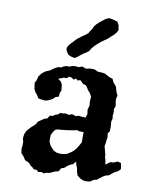

<svg xmlns="http://www.w3.org/2000/svg" viewBox="-87 -829 715 907"><g transform="rotate(10 271.0 -376.0)"><path d="M260 -512 277 -518 296 -511 316 -515H336L353 -507L372 -506L388 -504L404 -495L417 -489L428 -486L435 -470L450 -453L457 -428L465 -411L461 -399V-386L465 -360L459 -346L461 -331L459 -315L461 -301L457 -286L459 -256L458 -239L450 -227L453 -209L450 -194L449 -180L446 -166L450 -152L453 -140L457 -125V-115L461 -105L463 -92L465 -81L486 -96L501 -97L520 -105L536 -101L539 -86L541 -72L529 -60L515 -53L501 -43L491 -34L475 -30L463 -23L437 -3L423 0L407 11L387 13L374 11L359 4L344 -8L339 -25L336 -41L329 -58L327 -71L314 -56L301 -51L289 -43L277 -32L262 -27L253 -11L238 -8L223 -1L211 4L196 6L185 11L174 6L159 9L149 0H136L127 -9L117 -15L110 -25L100 -30L88 -35L78 -51L65 -65L62 -86L64 -103V-119L60 -135L62 -154L69 -171L76 -180L86 -191L98 -202L108 -211L116 -225L142 -243L157 -248L167 -263L181 -264L190 -271L203 -275L213 -284H227L239 -286L255 -282L269 -288L287 -282L301 -286L316 -284L334 -283L340 -301L337 -322L343 -342L341 -362L343 -384L334 -401L323 -413L316 -425L309 -434L296 -437L287 -446L279 -453L267 -449L258 -457L248 -450L236 -458L224 -460L215 -451H200L193 -448L175 -441L188 -432L196 -420L198 -405L200 -389L194 -377L193 -359L178 -354L165 -342L149 -334L133 -329L116 -331L100 -333L91 -347L81 -359L73 -374L71 -389L69 -403L76 -417L81 -436L94 -453L110 -465L131 -474L149 -487L167 -496H179L190 -503L203 -507H218L230 -512L246 -514ZM305 -218 289 -214 269 -211 256 -209 244 -208 230 -206H218L204 -202L196 -192L187 -176L186 -159V-143L194 -125L203 -114L214 -103L229 -96L249 -94L265 -96L277 -99L287 -105L298 -112L307 -120L316 -130L323 -140L329 -150L337 -165V-214H317ZM348 -759 362 -765 377 -763 392 -759 404 -755 412 -741 416 -717 409 -704 398 -691 385 -680 371 -667 358 -658 344 -648 330 -636 317 -624 305 -610 296 -595 284 -586 272 -579 260 -570 248 -560 234 -551 214 -556 201 -563 192 -578 189 -588 192 -599 201 -612 211 -622 222 -634 231 -643 255 -661 267 -669 278 -678 285 -690 293 -702 299 -715 309 -727 321 -738 335 -749Z"/></g></svg>

Font: Tagesschrift
Style: Regular
Weight: 400
Designer: Yanone
Version: Version 2.000; ttfautohint (v1.8.4.7-5d5b)